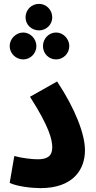

<svg xmlns="http://www.w3.org/2000/svg" viewBox="-20 -966 494 992"><path d="M182 -809C219 -809 250 -839 250 -876C250 -915 219 -946 182 -946C142 -946 112 -915 112 -876C112 -839 142 -809 182 -809ZM100 -659C137 -659 168 -690 168 -728C168 -765 137 -798 100 -798C62 -798 30 -765 30 -728C30 -690 62 -659 100 -659ZM270 -659C307 -659 338 -690 338 -728C338 -765 307 -798 270 -798C231 -798 202 -765 202 -728C202 -690 231 -659 270 -659ZM30 -21C70 -2 147 6 189 6C356 6 419 -88 419 -190C419 -272 369 -404 275 -545L135 -466C235 -310 250 -244 250 -204C250 -158 222 -143 175 -143C146 -143 92 -149 54 -160Z"/></svg>

Font: Noto Sans Arabic UI XCn XBd
Style: Regular
Weight: 800
Width: 2
Designer: Monotype Design Team, Nadine Chahine and Nizar Qandah
Foundry: Monotype Imaging Inc.
Version: Version 2.010